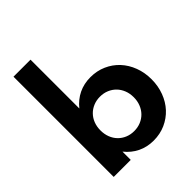

<svg xmlns="http://www.w3.org/2000/svg" viewBox="-219 -914 1059 1059"><g transform="rotate(-45 311.0 -384.0)"><path d="M197.3 -781.8V-400.9Q228.2 -439.5 270 -459.8Q311.8 -480 362.3 -480Q412.7 -480 455.2 -461.1Q497.7 -442.3 528.4 -409.1Q559.1 -375.9 576.1 -330.9Q593.2 -285.9 593.2 -233.2Q593.2 -180.9 576.1 -135.5Q559.1 -90 528.4 -56.8Q497.7 -23.6 455.2 -4.5Q412.7 14.5 362.3 14.5Q311.8 14.5 270 -5.7Q228.2 -25.9 197.3 -64.5V0H64.5V-781.8ZM194.1 -232.7Q194.1 -203.6 203.6 -178.9Q213.2 -154.1 230.5 -136.4Q247.7 -118.6 271.6 -108.6Q295.5 -98.6 323.6 -98.6Q351.8 -98.6 375.7 -108.6Q399.5 -118.6 416.8 -136.4Q434.1 -154.1 443.9 -178.9Q453.6 -203.6 453.6 -232.7Q453.6 -262.3 443.9 -286.8Q434.1 -311.4 416.8 -329.1Q399.5 -346.8 375.7 -356.8Q351.8 -366.8 323.6 -366.8Q295.5 -366.8 271.6 -356.8Q247.7 -346.8 230.5 -329.1Q213.2 -311.4 203.6 -286.8Q194.1 -262.3 194.1 -232.7Z"/></g></svg>

Font: Spartan
Style: Bold
Weight: 700
Designer: Matt Bailey, Mirko Velimirovic
Foundry: Matt Bailey
Version: Version 1.005